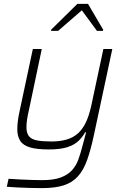

<svg xmlns="http://www.w3.org/2000/svg" viewBox="-20 -762 646 988"><path d="M196 206Q165 206 131 205Q97 204 67 202.5Q37 201 15 199L24 158Q52 160 83 161.5Q114 163 144 164Q174 165 196 165Q257 165 293.5 151Q330 137 351 113.5Q372 90 383 59.5Q394 29 403 -6Q408 -24 413 -43Q418 -62 423 -81H418Q405 -57 383.5 -36.5Q362 -16 326 -4.5Q290 7 231 7Q170 7 134.5 -3.5Q99 -14 84 -37.5Q69 -61 69 -97Q69 -117 72 -140.5Q75 -164 81 -191L149 -510H195L130 -201Q123 -172 119.5 -148.5Q116 -125 116 -108Q116 -77 129 -61Q142 -45 170 -39.5Q198 -34 245 -34Q289 -34 323 -44Q357 -54 381 -75.5Q405 -97 421.5 -131.5Q438 -166 449 -215L512 -510H558L463 -66Q447 9 428.5 61Q410 113 381.5 145Q353 177 308.5 191.5Q264 206 196 206ZM243 -603V-609L378 -742H433L511 -609L510 -603H479L401 -709L279 -603Z"/></svg>

Font: Saira Thin ExtraLight
Style: Italic
Weight: 250
Italic angle: -12°
Version: Version 1.101